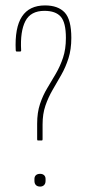

<svg xmlns="http://www.w3.org/2000/svg" viewBox="-20 -681 316 708"><path d="M120 -163Q117 -163 117 -167V-225Q117 -266 127.5 -297.5Q138 -329 154 -355.5Q170 -382 186 -409.5Q202 -437 212.5 -468.5Q223 -500 223 -541Q223 -598 204 -619.5Q185 -641 144 -641Q93 -641 73.5 -603Q54 -565 58 -495Q58 -491 54 -491H41Q40 -491 39 -492.5Q38 -494 38 -495Q34 -579 61 -620Q88 -661 146 -661Q194 -661 218.5 -635Q243 -609 243 -541Q243 -499 232.5 -466Q222 -433 206 -405Q190 -377 174 -349.5Q158 -322 147.5 -291.5Q137 -261 137 -222V-167Q137 -163 134 -163ZM128 7Q118 7 112.5 1.5Q107 -4 107 -14V-21Q107 -30 112.5 -35Q118 -40 128 -40Q137 -40 142.5 -35Q148 -30 148 -21V-14Q148 -4 142.5 1.5Q137 7 128 7Z"/></svg>

Font: Sofia Sans Extra Condensed Thin
Style: Regular
Weight: 250
Version: Version 4.100